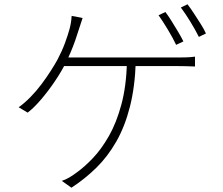

<svg xmlns="http://www.w3.org/2000/svg" viewBox="-20 -831 1040 895"><path d="M751 -775Q764 -758 779 -734Q794 -710 809 -685Q824 -660 835 -638L801 -622Q787 -652 763 -692Q739 -732 719 -760ZM854 -811Q868 -793 884 -768.5Q900 -744 915.5 -719.5Q931 -695 940 -675L907 -659Q890 -693 867 -730.5Q844 -768 823 -796ZM365 -747Q360 -732 355 -716.5Q350 -701 345 -686Q339 -666 330.5 -642Q322 -618 311 -591.5Q300 -565 285 -535Q266 -497 236 -452.5Q206 -408 172.5 -368.5Q139 -329 109 -306L67 -331Q94 -350 121.5 -378Q149 -406 173 -438Q197 -470 216.5 -500.5Q236 -531 248 -553Q269 -593 282.5 -629.5Q296 -666 304 -695Q308 -710 310.5 -725Q313 -740 314 -757ZM265 -563Q276 -563 308 -563Q340 -563 387 -563Q434 -563 487 -563Q540 -563 593 -563Q646 -563 691 -563Q736 -563 766 -563Q796 -563 804 -563Q822 -563 845.5 -563.5Q869 -564 889 -567V-521Q869 -522 845 -522.5Q821 -523 804 -523Q795 -523 756 -523Q717 -523 660 -523Q603 -523 539 -523Q475 -523 415.5 -523Q356 -523 313 -523Q270 -523 255 -523ZM613 -544Q609 -425 585.5 -333Q562 -241 522 -171Q482 -101 429 -49Q376 3 313 44L268 12Q285 7 303.5 -4Q322 -15 339 -28Q374 -53 413.5 -94.5Q453 -136 488 -197.5Q523 -259 546 -344.5Q569 -430 572 -545Z"/></svg>

Font: Noto Sans SC ExtraLight
Style: Regular
Weight: 250
Designer: Ryoko NISHIZUKA 西塚涼子 (kana, bopomofo & ideographs); Paul D. Hunt (Latin, Greek & Cyrillic); Sandoll Communications 산돌커뮤니
Foundry: Adobe
Version: Version 2.004-H2;hotconv 1.0.118;makeotfexe 2.5.65603